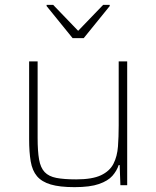

<svg xmlns="http://www.w3.org/2000/svg" viewBox="-20 -763 644 791"><path d="M287 8Q226 8 189 -3Q152 -14 132.5 -37Q113 -60 106.5 -98Q100 -136 100 -190V-510H135V-195Q135 -140 141 -106Q147 -72 164 -54Q181 -36 212.5 -30Q244 -24 294 -24Q360 -24 396 -41Q432 -58 447.5 -88.5Q463 -119 466 -159.5Q469 -200 469 -246V-510H504V0H476L473 -83H469Q461 -59 443 -38.5Q425 -18 388 -5Q351 8 287 8ZM279 -606 172 -738V-743H199L302 -636L405 -743H432V-738L325 -606Z"/></svg>

Font: Saira Thin
Style: Regular
Weight: 100
Designer: Hector Gatti with collaboration of the Omnibus-Type team
Foundry: Omnibus-Type
Version: Version 1.101